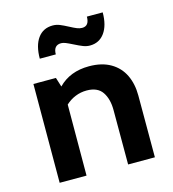

<svg xmlns="http://www.w3.org/2000/svg" viewBox="-107 -804 806 893"><g transform="rotate(-15 296.0 -357.5)"><path d="M528.8 -297.9V0H399.9V-262.2Q399.9 -315.4 377.2 -348.9Q354.5 -382.3 302.2 -382.3Q273.4 -382.3 247.6 -371.8Q221.7 -361.3 200.7 -341.8L199.7 0H70.3L71.3 -475.6H179.7L193.8 -430.7Q250 -488.3 341.8 -488.3Q403.3 -488.3 445.3 -463.9Q487.3 -439.5 508.1 -396.5Q528.8 -353.5 528.8 -297.9ZM297.4 -606Q278.3 -615.7 266.1 -620.6Q253.9 -625.5 244.6 -625.5Q207.5 -625.5 207.5 -581.5H130.4Q130.4 -644.5 156 -679.9Q181.6 -715.3 228 -715.3Q245.1 -715.3 261.5 -708.7Q277.8 -702.1 300.8 -689.9Q320.8 -679.2 333.5 -674.1Q346.2 -668.9 358.4 -668.9Q392.6 -668.9 392.6 -713.9H468.8Q468.8 -651.4 442.9 -615.7Q417 -580.1 372.1 -580.1Q356.4 -580.1 339.8 -586.4Q323.2 -592.8 297.4 -606Z"/></g></svg>

Font: Selawik Semibold
Style: Regular
Weight: 600
Designer: Aaron Bell
Foundry: Microsoft Corporation
Version: Version 1.01